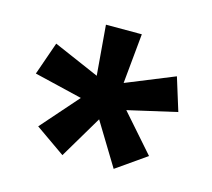

<svg xmlns="http://www.w3.org/2000/svg" viewBox="-70 -802 640 579"><g transform="rotate(15 250.5 -513.0)"><path d="M169 -306 76 -371 178 -487 28 -523 64 -626 207 -564 194 -720H306L291 -564L441 -625L473 -522L320 -487L422 -371L329 -306L248 -439Z"/></g></svg>

Font: Chivo Medium ExtraBold
Style: Regular
Weight: 800
Version: Version 2.002